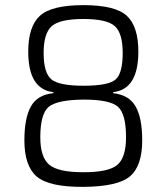

<svg xmlns="http://www.w3.org/2000/svg" viewBox="-20 -719 649 748"><path d="M188 -356V-360Q90 -371 90 -518Q90 -616 135.5 -657.5Q181 -699 305 -699Q429 -699 474 -657.5Q519 -616 519 -518Q519 -371 421 -360V-356Q483 -349 508.5 -304Q534 -259 534 -172Q534 -73 487 -32.5Q440 8 305 9Q172 10 123.5 -31Q75 -72 75 -172Q75 -259 100.5 -304.5Q126 -350 188 -356ZM150 -513Q150 -434 180.5 -409.5Q211 -385 306 -385Q402 -385 430 -409Q458 -433 458 -513Q458 -589 427.5 -617Q397 -645 305 -645Q213 -645 181.5 -617Q150 -589 150 -513ZM306 -331Q202 -330 169.5 -302.5Q137 -275 137 -184Q137 -107 171.5 -77.5Q206 -48 305 -48Q404 -48 437.5 -77Q471 -106 471 -184Q471 -276 439 -303.5Q407 -331 306 -331Z"/></svg>

Font: Exo 2.0 Light
Style: Regular
Weight: 300
Designer: Natanael Gama
Version: Version 1.001;PS 001.001;hotconv 1.0.70;makeotf.lib2.5.58329